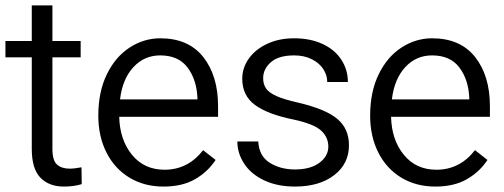

<svg xmlns="http://www.w3.org/2000/svg" viewBox="-21 -677 1856 707"><path d="M235 -56Q254 -56 279 -61L280 1Q251 10 214 10Q160 10 128 -22.5Q96 -55 96 -129V-466H-1V-526H96V-657H172V-526H276V-466H172V-129Q172 -86 189 -71Q206 -56 235 -56Z M341 -251Q341 -339 372.5 -403.5Q404 -468 456.5 -502Q509 -536 569 -536Q673 -536 727.5 -467Q782 -398 782 -286V-247H418Q420 -162 465 -107Q510 -52 585 -52Q671 -52 727 -124L773 -88Q744 -44 697 -17Q650 10 581 10Q510 10 455.5 -23Q401 -56 371 -115.5Q341 -175 341 -251ZM421 -311H706V-317Q703 -384 669.5 -428.5Q636 -473 569 -473Q510 -473 470 -429.5Q430 -386 421 -311Z M1059 -237Q965 -256 918 -290.5Q871 -325 871 -387Q871 -427 895 -461Q919 -495 962.5 -515.5Q1006 -536 1062 -536Q1122 -536 1167 -515Q1212 -494 1236 -457Q1260 -420 1260 -375H1184Q1184 -400 1169.5 -422.5Q1155 -445 1127 -459Q1099 -473 1062 -473Q1005 -473 976.5 -448Q948 -423 948 -389Q948 -367 958.5 -351.5Q969 -336 996.5 -323.5Q1024 -311 1077 -299Q1176 -276 1220 -240Q1264 -204 1264 -142Q1264 -74 1209.5 -32Q1155 10 1065 10Q1000 10 951.5 -13Q903 -36 878 -74.5Q853 -113 853 -156H930Q933 -102 972.5 -77.5Q1012 -53 1065 -53Q1122 -53 1155 -77.5Q1188 -102 1188 -137Q1188 -172 1161 -196.5Q1134 -221 1059 -237Z M1342 -251Q1342 -339 1373.5 -403.5Q1405 -468 1457.5 -502Q1510 -536 1570 -536Q1674 -536 1728.5 -467Q1783 -398 1783 -286V-247H1419Q1421 -162 1466 -107Q1511 -52 1586 -52Q1672 -52 1728 -124L1774 -88Q1745 -44 1698 -17Q1651 10 1582 10Q1511 10 1456.5 -23Q1402 -56 1372 -115.5Q1342 -175 1342 -251ZM1422 -311H1707V-317Q1704 -384 1670.5 -428.5Q1637 -473 1570 -473Q1511 -473 1471 -429.5Q1431 -386 1422 -311Z"/></svg>

Font: Freesentation 4 Regular
Style: Regular
Weight: 400
Designer: glyphs from Roboto by Christian Robertson / Hangul glyphs from Noto Sans CJK(Source Han Sans) by Jang Soo-young and Kang
Foundry: PT&
Version: Version 2.001